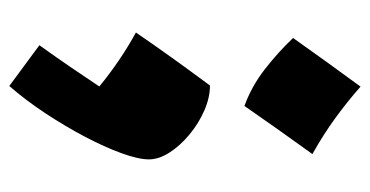

<svg xmlns="http://www.w3.org/2000/svg" viewBox="-208 -565 781 405"><g transform="rotate(-90 182.5 -362.5)"><path d="M204.6 -310.1Q179.2 -310.1 151.9 -322Q124.5 -334 101.1 -353.5Q77.6 -373 63.2 -395.5Q48.8 -418 48.8 -439Q48.8 -460.9 61.8 -496.6Q74.7 -532.2 96.7 -574Q118.7 -615.7 146.2 -657.5Q173.8 -699.2 203.6 -733.4L289.6 -669.9Q266.1 -637.2 244.4 -605.5Q222.7 -573.7 202.6 -543.5Q256.8 -499 316.4 -466.3Q290 -427.7 262.9 -389.9Q235.8 -352.1 204.6 -310.1ZM161.5 -237.4Q202.9 -222.4 238.9 -194.4Q274.8 -166.5 304.9 -134.8Q280.2 -99.9 254.7 -64.5Q229.2 -29 202.3 7.5Q171.2 -19.9 136.3 -45.4Q101.4 -70.9 60 -94Q113.2 -167.6 161.5 -237.4Z"/></g></svg>

Font: Pinar DS1 Black
Style: Regular
Weight: 900
Designer: Amin Abedi
Version: Version 3.000